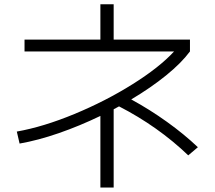

<svg xmlns="http://www.w3.org/2000/svg" viewBox="-20 -791 978 875"><path d="M773.4 -556.6H91.8V-610.4H437.5V-771.5H498V-610.4H845.7V-556.6Q806.6 -503.9 737.1 -447.5Q667.5 -391.1 578.1 -337.9Q663.1 -291.5 740.7 -235.8Q818.4 -180.2 881.8 -120.1L837.9 -83Q700.2 -214.8 522.5 -306.2L498 -293V63.5H437.5V-262.7Q343.3 -217.3 248.3 -184.3Q153.3 -151.4 69.3 -136.7L56.6 -191.4Q177.7 -212.9 319.3 -271.5Q460.9 -330.1 583.7 -407Q706.5 -483.9 773.4 -556.6Z"/></svg>

Font: Pretendard JP Light
Style: Regular
Weight: 300
Designer: Base glyphs from Inter by Rasmus Andersson; Hangeul glyphs from Noto Sans CJK(Source Han Sans) by Jang Soo-young and Kan
Foundry: Kil Hyung-jin
Version: Version 1.309